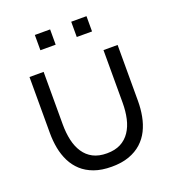

<svg xmlns="http://www.w3.org/2000/svg" viewBox="-134 -829 851 945"><g transform="rotate(-20 291.0 -356.5)"><path d="M346 -645.5V-725.5H426V-645.5ZM155.5 -645.5V-725.5H235.5V-645.5ZM60 -246.5V-540H134V-264.5Q134 -220 142.5 -182Q151 -144 169.8 -115.8Q188.5 -87.5 218.2 -72Q248 -56.5 290.5 -56.5Q333 -56.5 362.8 -72Q392.5 -87.5 411.5 -115.8Q430.5 -144 439 -182Q447.5 -220 447.5 -264.5V-540H521.5V-246.5Q521.5 -205.5 514.2 -167.2Q507 -129 490.8 -96.2Q474.5 -63.5 447.5 -39Q420.5 -14.5 381.8 -0.5Q343 13.5 290.5 13.5Q238 13.5 199.2 -0.5Q160.5 -14.5 133.8 -39Q107 -63.5 90.8 -96.2Q74.5 -129 67.2 -167.2Q60 -205.5 60 -246.5Z"/></g></svg>

Font: Cns Manrope
Style: Regular
Weight: 400
Designer: Mikhail Sharanda
Foundry: Mikhail Sharanda
Version: Version 4.504